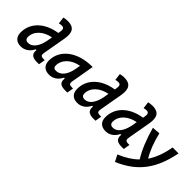

<svg xmlns="http://www.w3.org/2000/svg" viewBox="57 -1665 2816 2816"><g transform="rotate(45 1465.0 -256.5)"><path d="M168.5 10.3C250 10.3 315.4 -35.6 354 -114.7H371.1C359.9 -17.1 421.4 4.9 500.5 4.9H543.9L561.5 -96.2H537.6C479 -96.2 471.2 -117.7 480.5 -170.4L543 -525.9C569.3 -676.8 521 -742.7 395.5 -742.7C367.7 -742.7 339.8 -738.8 312.5 -731.9L326.7 -624.5C346.7 -630.4 364.3 -632.8 382.3 -632.8C421.4 -632.8 435.5 -608.4 425.8 -552.2L419.9 -519.5C187.5 -485.4 22.9 -342.3 22.9 -135.3C22.9 -43 75.7 10.3 168.5 10.3ZM384.3 -317.4C355 -180.7 292 -102.1 209 -102.1C167.5 -102.1 146 -123 146 -164.1C146 -286.1 253.4 -381.8 400.4 -408.2Z M754.9 10.3C836.4 10.3 902.8 -34.7 942.9 -114.7H959C952.1 -44.9 967.3 4.9 1085.4 4.9H1131.3L1148.9 -96.2H1127C1071.8 -96.2 1058.1 -113.3 1066.4 -161.6L1129.4 -522.5H1118.2C827.1 -522.5 607.4 -370.1 607.4 -135.3C607.4 -43 661.1 10.3 754.9 10.3ZM786.6 -102.1C749.5 -102.1 730.5 -120.1 730.5 -156.2C730.5 -281.2 839.4 -379.4 986.3 -404.3L972.2 -325.7C947.3 -183.1 875.5 -102.1 786.6 -102.1Z M1340.3 10.3C1421.9 10.3 1487.3 -35.6 1525.9 -114.7H1543C1531.7 -17.1 1593.3 4.9 1672.4 4.9H1715.8L1733.4 -96.2H1709.5C1650.9 -96.2 1643.1 -117.7 1652.3 -170.4L1714.8 -525.9C1741.2 -676.8 1692.9 -742.7 1567.4 -742.7C1539.6 -742.7 1511.7 -738.8 1484.4 -731.9L1498.5 -624.5C1518.6 -630.4 1536.1 -632.8 1554.2 -632.8C1593.3 -632.8 1607.4 -608.4 1597.7 -552.2L1591.8 -519.5C1359.4 -485.4 1194.8 -342.3 1194.8 -135.3C1194.8 -43 1247.6 10.3 1340.3 10.3ZM1556.2 -317.4C1526.9 -180.7 1463.9 -102.1 1380.9 -102.1C1339.4 -102.1 1317.9 -123 1317.9 -164.1C1317.9 -286.1 1425.3 -381.8 1572.3 -408.2Z M1926.3 10.3C2007.8 10.3 2073.2 -35.6 2111.8 -114.7H2128.9C2117.7 -17.1 2179.2 4.9 2258.3 4.9H2301.8L2319.3 -96.2H2295.4C2236.8 -96.2 2229 -117.7 2238.3 -170.4L2300.8 -525.9C2327.1 -676.8 2278.8 -742.7 2153.3 -742.7C2125.5 -742.7 2097.7 -738.8 2070.3 -731.9L2084.5 -624.5C2104.5 -630.4 2122.1 -632.8 2140.1 -632.8C2179.2 -632.8 2193.4 -608.4 2183.6 -552.2L2177.7 -519.5C1945.3 -485.4 1780.8 -342.3 1780.8 -135.3C1780.8 -43 1833.5 10.3 1926.3 10.3ZM2142.1 -317.4C2112.8 -180.7 2049.8 -102.1 1966.8 -102.1C1925.3 -102.1 1903.8 -123 1903.8 -164.1C1903.8 -286.1 2011.2 -381.8 2158.2 -408.2Z M2345.2 230.5C2671.4 92.3 2841.8 -131.3 2916 -517.6H2793C2766.6 -368.2 2723.1 -247.6 2655.3 -147.9C2596.2 -242.2 2547.4 -367.7 2508.8 -527.3L2384.3 -517.6C2438 -325.2 2501 -171.4 2575.7 -52.2C2502.4 21 2409.7 79.6 2292.5 127.4Z"/></g></svg>

Font: Cascadia Mono PL SemiBold
Style: Italic
Weight: 600
Italic angle: -10°
Monospace: yes
Designer: Aaron Bell
Foundry: Saja Typeworks
Version: Version 2404.023